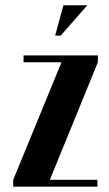

<svg xmlns="http://www.w3.org/2000/svg" viewBox="-20 -704 410 724"><path d="M209 -569.8H188L219.2 -684.1H309.1ZM347.2 0H29.8V-25.9L211.9 -469.2H68.8V-495.1H349.1V-469.2L168 -25.9H347.2Z"/></svg>

Font: Moniqa Black Heading
Style: Regular
Weight: 900
Designer: Rajesh Rajput
Foundry: Rajesh Rajput
Version: Version 1.000